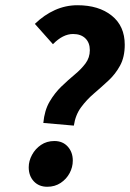

<svg xmlns="http://www.w3.org/2000/svg" viewBox="-20 -702 497 734"><path d="M145.6 -232Q150.1 -280.1 169.6 -313.4Q189.2 -346.7 214.9 -371.5Q240.6 -396.2 265.5 -416.9Q290.5 -437.5 306.9 -459.6Q323.4 -481.8 323.4 -510.1Q323.4 -538.9 306.3 -555.4Q289.2 -572 259.3 -572Q239.8 -572 220.6 -562.3Q201.4 -552.6 182.4 -533L113.3 -610.7Q148.8 -645.1 190 -663.6Q231.1 -682 276.1 -682Q357.6 -682 407.2 -642.2Q456.9 -602.5 456.9 -530.9Q456.9 -484.2 439.2 -451.6Q421.5 -418.9 394.5 -393.9Q367.5 -368.8 339.2 -344.6Q310.9 -320.4 289.7 -291.5Q268.4 -262.6 262.3 -221.8ZM160.6 12Q128.7 12 109.2 -8.9Q89.8 -29.9 89.8 -62.5Q89.8 -86.7 102.4 -109.9Q114.9 -133.2 136.8 -148Q158.7 -162.9 187.8 -162.9Q219.9 -162.9 239.1 -141.5Q258.3 -120.2 258.3 -88Q258.3 -63 246.2 -40.3Q234.1 -17.5 211.9 -2.7Q189.7 12 160.6 12Z"/></svg>

Font: Source Sans 3 VF
Style: Italic
Weight: 200
Italic angle: -11°
Designer: Paul D. Hunt
Foundry: Adobe Systems Incorporated
Version: Version 3.042;hotconv 1.0.118;makeotfexe 2.5.65603